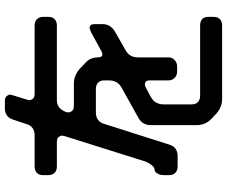

<svg xmlns="http://www.w3.org/2000/svg" viewBox="-90 -716 909 768"><g transform="rotate(-90 364.0 -332.5)"><path d="M620 -423 543 -381Q536 -377 530 -377Q518 -377 518 -395Q518 -425 497 -444L473 -467Q446 -491 413 -491H325Q309 -491 303.5 -498.5Q298 -506 298 -512Q298 -515 298.5 -518Q299 -521 300 -524Q314 -559 346 -559H645Q661 -559 670.5 -567.5Q680 -576 680 -593V-614Q680 -629 671 -638.5Q662 -648 645 -648H374Q358 -648 352.5 -655Q347 -662 347 -669Q347 -671 347.5 -673.5Q348 -676 349 -679L366 -734Q369 -743 369 -746Q369 -752 363.5 -759.5Q358 -767 342 -767H314Q280 -767 269 -734L251 -680Q246 -663 234 -655.5Q222 -648 206 -648H82Q66 -648 56.5 -639.5Q47 -631 47 -614V-593Q47 -578 56 -568.5Q65 -559 82 -559H179Q194 -559 199.5 -552Q205 -545 205 -538Q205 -535 204 -532Q203 -529 202 -524.5Q201 -520 199 -515L103 -210Q98 -194 88 -181Q78 -168 68 -168Q60 -168 53.5 -157Q47 -146 47 -130V-109Q47 -94 56.5 -85Q66 -76 82 -76H124Q140 -76 152 -84Q164 -92 169 -109L252 -370Q257 -387 269 -395Q281 -403 297 -403H391Q407 -403 416.5 -394.5Q426 -386 426 -369V-350Q426 -335 419 -321.5Q412 -308 395 -299L278 -234Q261 -225 254 -212Q247 -199 247 -184V1Q247 16 252.5 30.5Q258 45 272 59L292 78Q319 102 352 102H645Q661 102 670.5 93.5Q680 85 680 68V47Q680 14 645 14H365Q349 14 339.5 5.5Q330 -3 330 -20V-133Q330 -148 337 -161.5Q344 -175 361 -184L395 -202Q403 -207 411 -207Q414 -207 420 -204Q426 -201 426 -185V-111Q426 -98 436 -88Q446 -78 461 -78H482Q497 -78 507.5 -88Q518 -98 518 -111V-235Q518 -269 548 -285L620 -326Q651 -344 651 -376V-407Q651 -422 645 -425Q639 -428 636 -428Q633 -428 620 -423Z"/></g></svg>

Font: WDXL Lubrifont SC
Style: Regular
Weight: 400
Designer: [WDXL Lubrifont] Copyright 2020-2022 (c) NightFurySL2001, Skr-ZERO; [ZCOOL QingKe HuangYou] Copyright 2018-2022 (c) The 
Version: Version 2.001;hotconv 1.1.1;makeotfexe 2.6.0